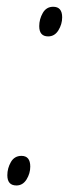

<svg xmlns="http://www.w3.org/2000/svg" viewBox="-20 -553 212 576"><path d="M124.5 -443.8Q97.7 -443.8 97.7 -474.6Q97.7 -495.6 108.4 -514.2Q119.1 -532.7 139.6 -532.7Q166.5 -532.7 166.5 -501Q166.5 -480.5 155.3 -462.2Q144 -443.8 124.5 -443.8ZM29.3 3.4Q2 3.4 2 -27.3Q2 -48.3 12.7 -66.9Q23.4 -85.4 44.4 -85.4Q70.8 -85.4 70.8 -53.2Q70.8 -32.7 59.6 -14.6Q48.3 3.4 29.3 3.4Z"/></svg>

Font: Open Sans Condensed Light
Style: Italic
Weight: 300
Width: 3
Italic angle: -12°
Designer: Monotype Design Team
Foundry: Monotype Imaging Inc.
Version: Version 3.000; ttfautohint (v1.8.4)